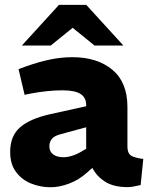

<svg xmlns="http://www.w3.org/2000/svg" viewBox="-20 -760 618 788"><path d="M187.6 8.5Q145.7 8.5 107.7 -6.8Q69.7 -22 45.7 -54.3Q21.7 -86.5 21.7 -136.5Q21.7 -202 62.5 -237.5Q103.2 -273 186.6 -291.5L333.7 -324V-326Q334.7 -358.1 311.6 -373.7Q288.5 -389.3 236.5 -389.3Q205 -389.3 172 -385.8Q139 -382.3 107.5 -376.3L81 -370.8L56.1 -476.4L88 -487.9Q137 -505.4 184 -515.4Q230.9 -525.3 277.3 -525.3Q379.2 -525.3 441.1 -473.7Q503 -422 503 -321.5V-158.2Q503 -132.6 516.2 -122.6Q529.5 -112.6 568.1 -107.6L557.2 -0.5Q542.7 3 528.3 5.5Q513.8 8 503.8 8Q446.4 8 411.5 -14.3Q376.5 -36.5 359.1 -71L337.1 -51.5Q303.6 -21.5 263.6 -6.5Q223.6 8.5 187.6 8.5ZM240.4 -114.7Q256.5 -114.7 275.5 -120.5Q294.6 -126.3 314.1 -137.9L333.7 -149.4V-237.7L229.7 -209.5Q202.6 -202.5 192.6 -189.7Q182.6 -176.9 182.6 -159.9Q182.6 -137.8 198.2 -126.3Q213.7 -114.7 240.4 -114.7ZM368.1 -573 253.4 -666.1 222 -740H334.1L486.6 -573ZM69.6 -573 222 -740H334.1L303.3 -666.1L188.1 -573Z"/></svg>

Font: REM Medium
Style: Regular
Weight: 500
Designer: Octavio Pardo
Foundry: Ashler Design
Version: Version 1.005;gftools[0.9.28]